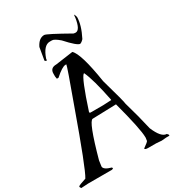

<svg xmlns="http://www.w3.org/2000/svg" viewBox="-288 -1419 1450 1598"><g transform="rotate(-30 436.5 -620.0)"><path d="M513.7 -999Q569.3 -948.2 614.3 -660.2Q681.6 -424.8 681.6 -404.3Q725.6 -253.9 753.9 -127Q800.8 -14.6 853.5 -14.6L865.2 -1V8.8H833L789.1 12.7L737.3 8.8H662.1Q632.8 8.8 629.9 -1V-3.9Q681.6 -40 681.6 -47.9L685.5 -75.2V-79.1Q685.5 -159.2 610.4 -439.5L382.8 -432.6Q344.7 -432.6 254.9 -106.4L247.1 -51.8Q247.1 -20.5 318.4 -1L323.2 8.8L310.5 15.6H80.1L11.7 19.5L3.9 5.9V-1Q12.7 -9.8 80.1 -31.2Q124 -100.6 302.7 -601.6Q418.9 -918.9 418.9 -934.6H410.2Q378.9 -934.6 306.6 -870.1H291L287.1 -893.6V-920.9Q287.1 -975.6 346.7 -975.6ZM382.8 -493.2 390.6 -486.3H513.7L593.8 -490.2V-496.1Q550.8 -710.9 510.7 -795.9H506.8Q474.6 -775.4 382.8 -493.2ZM684.6 -1258.8 693.4 -1231.4Q693.4 -1155.3 639.6 -1049.8Q620.1 -1028.3 604.5 -1024.4Q577.1 -1024.4 485.4 -1126Q437.5 -1167 416 -1167H393.6Q334 -1167 296.9 -1059.6Q296.9 -1042 288.1 -1042L276.4 -1051.8L296.9 -1171.9Q329.1 -1238.3 380.9 -1238.3Q402.3 -1238.3 600.6 -1126L618.2 -1124Q661.1 -1124 677.7 -1231.4Q677.7 -1258.8 684.6 -1258.8Z"/></g></svg>

Font: EG Dragon Caps 
Style: Regular
Weight: 400
Designer: Bill Roach / W.K. Roach
Version: Version 1.00 April 18, 2012, initial release